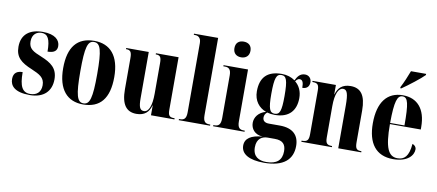

<svg xmlns="http://www.w3.org/2000/svg" viewBox="-83 -1096 3778 1661"><g transform="rotate(10 1806.5 -266.0)"><path d="M197 10C321 10 385 -58 385 -161C385 -260 325 -299 240 -334C163 -365 124 -385 124 -449C124 -515 167 -538 206 -538C261 -538 284 -496 284 -387C342 -387 367 -409 367 -449C367 -501 324 -548 216 -548C103 -548 29 -496 29 -385C29 -293 79 -253 176 -213C245 -183 293 -162 293 -93C293 -30 254 0 199 0C130 0 103 -50 103 -175C59 -175 23 -158 23 -101C23 -42 63 10 197 10Z M665 10C814 10 891 -81 891 -270C891 -457 807 -549 668 -549C519 -549 442 -457 442 -270C442 -82 526 10 665 10ZM667 0C612 0 593 -59 593 -270C593 -481 611 -539 666 -539C723 -539 741 -481 741 -270C741 -59 723 0 667 0Z M1134 10C1206 10 1244 -27 1259 -86H1261V0H1467V-10H1463C1421 -10 1409 -24 1409 -76V-536H1210V-526H1212C1249 -526 1260 -511 1260 -458V-190C1260 -83 1236 -25 1194 -25C1159 -25 1147 -52 1147 -130V-536H949V-526H951C988 -526 1000 -510 1000 -456V-183C1000 -48 1046 10 1134 10Z M1505 0H1780V-10H1773C1737 -10 1717 -24 1717 -81V-760H1505V-750H1516C1534 -750 1569 -743 1569 -689V-81C1569 -24 1549 -10 1514 -10H1505Z M1941 -629C1980 -629 2012 -651 2012 -698C2012 -747 1980 -767 1941 -767C1902 -767 1871 -747 1871 -698C1871 -651 1902 -629 1941 -629ZM1807 0H2083V-10H2073C2039 -10 2019 -24 2019 -81V-536H1804V-526H1818C1851 -526 1872 -512 1872 -458V-83C1872 -25 1852 -10 1817 -10H1807Z M2294 235C2467 235 2544 162 2544 44C2544 -50 2489 -106 2374 -106H2279C2242 -106 2223 -122 2223 -151C2223 -169 2231 -185 2247 -198C2268 -192 2291 -189 2314 -189C2442 -189 2499 -262 2499 -369C2499 -427 2477 -475 2438 -506C2451 -524 2461 -531 2474 -531C2499 -531 2509 -509 2509 -461C2554 -461 2570 -489 2570 -521C2570 -552 2549 -579 2513 -579C2467 -579 2447 -545 2431 -513C2400 -536 2360 -549 2314 -549C2185 -549 2127 -483 2127 -364C2127 -280 2173 -225 2236 -202C2170 -184 2139 -136 2139 -89C2139 -38 2173 10 2244 14C2144 22 2092 56 2092 119C2092 194 2165 235 2294 235ZM2312 -199C2269 -199 2254 -231 2254 -363C2254 -506 2270 -539 2312 -539C2355 -539 2370 -507 2370 -364C2370 -231 2356 -199 2312 -199ZM2312 225C2247 225 2194 198 2194 116C2194 38 2243 15 2289 15H2352C2423 15 2449 48 2449 107C2449 185 2405 225 2312 225Z M2582 0H2850V-10H2847C2805 -10 2792 -25 2792 -76V-350C2792 -459 2819 -514 2859 -514C2894 -514 2906 -479 2906 -376V0H3108V-10H3104C3064 -10 3053 -26 3053 -80V-357C3053 -492 3008 -549 2919 -549C2847 -549 2809 -512 2793 -454H2791V-536H2586V-526H2590C2632 -526 2645 -512 2645 -461V-79C2645 -25 2632 -10 2586 -10H2582Z M3344 -615V-605H3353C3410 -644 3510 -721 3543 -756V-766H3410C3393 -721 3367 -658 3344 -615ZM3388 10C3515 10 3566 -53 3566 -106C3566 -128 3551 -143 3532 -149C3523 -36 3483 -4 3425 -4C3345 -4 3310 -75 3310 -284H3581V-306C3581 -464 3505 -549 3378 -549C3242 -549 3163 -453 3163 -265C3163 -91 3237 10 3388 10ZM3436 -294H3310C3311 -486 3331 -539 3377 -539C3424 -539 3436 -486 3436 -294Z"/></g></svg>

Font: Noto Serif Display ExtraCondensed ExtraBold
Style: Regular
Weight: 800
Width: 2
Designer: Monotype Design Team
Foundry: Monotype Imaging Inc.
Version: Version 2.009